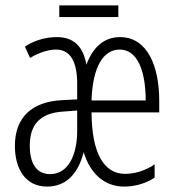

<svg xmlns="http://www.w3.org/2000/svg" viewBox="-20 -679 651 709"><path d="M417 -659H199V-616H417ZM423 -542C361 -542 321 -500 299 -440C287 -509 251 -542 190 -542C145 -542 104 -528 72 -507L91 -465C127 -487 162 -496 187 -496C238 -496 265 -454 265 -370V-312L207 -309C99 -303 35 -247 35 -140C35 -58 72 10 154 10C222 10 268 -35 289 -117C311 -44 361 10 438 10C480 10 519 -2 551 -23V-72C516 -48 476 -37 442 -37C363 -37 319 -114 318 -264H568V-306C568 -434 525 -542 423 -542ZM422 -496C489 -496 518 -414 518 -308H318C322 -433 362 -496 422 -496ZM265 -271V-196C265 -103 230 -36 165 -36C115 -36 90 -75 90 -141C90 -219 128 -262 214 -267Z"/></svg>

Font: Noto Sans Display Condensed Light
Style: Regular
Weight: 300
Width: 3
Designer: Monotype Design Team
Foundry: Monotype Imaging Inc.
Version: Version 1.900